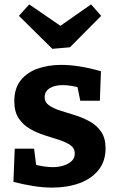

<svg xmlns="http://www.w3.org/2000/svg" viewBox="-20 -841 544 873"><path d="M183 -399Q183 -376 203 -362Q223 -348 254.5 -338Q286 -328 321.5 -317Q357 -306 388.5 -288.5Q420 -271 440 -242Q460 -213 460 -167Q460 -108 428 -68Q396 -28 341 -8Q286 12 217 12Q177 12 132.5 5Q88 -2 41 -14L47 -165H135L146 -77L134 -94Q154 -88 178 -84.5Q202 -81 220 -81Q246 -81 268.5 -88Q291 -95 305.5 -108.5Q320 -122 320 -143Q320 -167 300 -181Q280 -195 248.5 -205Q217 -215 182.5 -226Q148 -237 116.5 -255Q85 -273 65 -303Q45 -333 45 -381Q45 -439 74 -475.5Q103 -512 151.5 -529Q200 -546 258 -546Q299 -546 345 -538.5Q391 -531 439 -517L434 -383H345L329 -462L348 -441Q301 -454 265 -454Q228 -454 205.5 -439.5Q183 -425 183 -399ZM394 -821 440 -769 298 -626 218 -619 66 -769 113 -821 305 -689 208 -691Z"/></svg>

Font: Bitter Thin
Style: Bold
Weight: 700
Version: Version 3.021